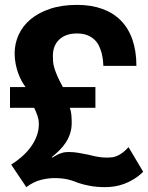

<svg xmlns="http://www.w3.org/2000/svg" viewBox="-20 -751 607 787"><path d="M25.9 -76.2Q46.9 -89.4 67.1 -106.7Q87.4 -124 103.5 -145Q119.6 -166 129.4 -190.7Q139.2 -215.3 139.2 -242.2Q139.2 -259.3 133.8 -275.6Q128.4 -292 120.1 -309.1H21V-394H85Q77.6 -403.3 69.6 -417.7Q61.5 -432.1 54.9 -450Q48.3 -467.8 44.2 -488.8Q40 -509.8 40 -532.2Q40 -572.3 56.4 -608.4Q72.8 -644.5 105 -671.6Q137.2 -698.7 185.1 -714.8Q232.9 -731 295.9 -731Q353.5 -731 398.7 -714.8Q443.8 -698.7 475.1 -667.2Q506.3 -635.7 522.7 -588.9Q539.1 -542 539.1 -481H403.8Q403.3 -490.7 401.9 -504.4Q400.4 -518.1 396.7 -532.7Q393.1 -547.4 386.2 -562Q379.4 -576.7 367.4 -588.1Q355.5 -599.6 337.9 -606.7Q320.3 -613.8 294.9 -613.8Q249.5 -613.8 223.1 -589.1Q196.8 -564.5 196.8 -522Q196.8 -510.3 197.5 -499Q198.2 -487.8 202.4 -473.4Q206.5 -459 214.8 -439.9Q223.1 -420.9 237.8 -394H371.1V-309.1H266.1Q271.5 -293.9 272.7 -279.1Q273.9 -264.2 273.9 -247.1Q273.9 -223.6 267.3 -203.6Q260.7 -183.6 249.5 -166.5Q238.3 -149.4 223.4 -134.8Q208.5 -120.1 191.9 -106.9L193.8 -105Q206.1 -112.3 215.6 -116.9Q225.1 -121.6 233.2 -124Q241.2 -126.5 248 -127.2Q254.9 -127.9 262.2 -127.9Q282.7 -127.9 301.5 -124.5Q320.3 -121.1 340.8 -117.2Q361.3 -111.8 379.9 -108.4Q398.4 -105 418.9 -105Q429.2 -105 439.2 -106.2Q449.2 -107.4 459.7 -111.8Q470.2 -116.2 481.9 -124.8Q493.7 -133.3 506.8 -147.9L566.9 -46.9Q548.8 -29.3 529.5 -17.3Q510.3 -5.4 490.2 2.2Q470.2 9.8 450.2 12.9Q430.2 16.1 411.1 16.1Q392.1 16.1 376.5 14.6Q360.8 13.2 347.9 10.7Q335 8.3 323.7 5.4Q312.5 2.4 301.8 -1Q291 -5.4 280.5 -9Q270 -12.7 258.3 -15.4Q246.6 -18.1 233.2 -19.5Q219.7 -21 203.1 -21Q175.8 -21 146.5 -13.4Q117.2 -5.9 87.9 16.1Z"/></svg>

Font: XB Khoramshahr
Style: Bold
Weight: 700
Designer: Behnam
Foundry: Irmug
Version: Version 8.005 2009